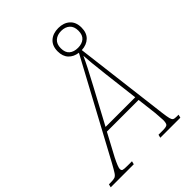

<svg xmlns="http://www.w3.org/2000/svg" viewBox="-307 -1007 1131 1131"><g transform="rotate(-45 259.0 -441.0)"><path d="M525 -20 520 0H353L358 -20H393Q423 -20 431 -27.5Q439 -35 439 -63Q439 -67 435 -123L420 -248H156L81 -108Q54 -54 54 -39Q54 -26 62.5 -23Q71 -20 103 -20H137L132 0H-60L-55 -20H-40Q-17 -20 -6 -24Q5 -28 15 -43Q25 -58 47 -98L368 -693Q330 -698 307.5 -722Q285 -746 285 -787Q285 -833 312.5 -857.5Q340 -882 385 -882Q429 -882 456.5 -857.5Q484 -833 484 -787Q484 -743 458.5 -718.5Q433 -694 391 -692L464 -98Q469 -59 473 -44Q477 -29 484 -24.5Q491 -20 509 -20ZM385 -717Q418 -717 438 -734Q458 -751 458 -787Q458 -822 438 -840Q418 -858 385 -858Q352 -858 331.5 -840Q311 -822 311 -787Q311 -751 331 -734Q351 -717 385 -717ZM417 -273 391 -489Q376 -616 374 -662Q349 -606 288 -493L170 -273Z"/></g></svg>

Font: Noto Serif NarrowThin
Style: Italic
Weight: 250
Width: 4
Italic angle: -12°
Designer: Monotype Design Team
Foundry: Monotype Imaging Inc.
Version: Version 1.001